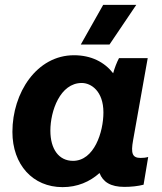

<svg xmlns="http://www.w3.org/2000/svg" viewBox="-20 -759 665 789"><path d="M491 9C519 9 547 6 570 0L589 -114C579 -111 569 -110 558 -110C524 -110 517 -128 527 -183L587 -520H469C460 -503 451 -480 445 -458C409 -504 355 -532 284 -532C131 -532 31 -378 31 -217C31 -82 115 10 237 10C298 10 349 -12 389 -48C403 -11 435 9 491 9ZM316 -418C354 -418 405 -385 405 -297C405 -216 367 -98 280 -98C222 -98 187 -146 187 -222C187 -303 227 -418 316 -418ZM430 -576 540 -739H404L312 -576Z"/></svg>

Font: Fixel Text 20240404
Style: Bold Italic
Weight: 700
Width: 4
Italic angle: -10°
Designer: AlfaBravo + MacPaw
Foundry: Kyrylo Tkachov, Marchela Mozhyna, Serhii Makarenko, Maria Weinstein, Zakhar Kryvoshyya
Version: Version 1.211;Glyphs 3.2 (3225)